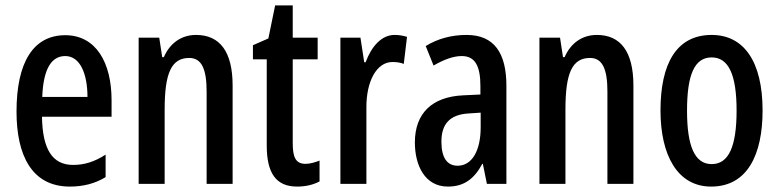

<svg xmlns="http://www.w3.org/2000/svg" viewBox="-20 -679 2877 709"><path d="M221 -549C103 -549 41 -449 41 -267C41 -106 97 10 238 10C287 10 331 -1 370 -25V-108C328 -81 291 -70 250 -70C173 -70 137 -128 135 -248H392V-309C392 -447 335 -549 221 -549ZM221 -472C276 -472 303 -406 303 -321H136C140 -425 170 -472 221 -472Z M704 -550C651 -550 608 -521 585 -468H579L568 -540H492V0H588V-274C588 -410 613 -465 679 -465C725 -465 743 -423 743 -341V0H839V-363C839 -488 792 -550 704 -550Z M1108 -74C1071 -74 1061 -100 1061 -150V-460H1153V-540H1061V-659H996L971 -537L914 -512V-460H965V-142C965 -40 999 10 1077 10C1110 10 1137 3 1160 -9V-86C1142 -79 1125 -74 1108 -74Z M1437 -550C1389 -550 1352 -508 1330 -449H1325L1311 -540H1237V0H1333V-280C1332 -379 1371 -450 1429 -450C1445 -450 1459 -448 1471 -443L1483 -543C1466 -548 1452 -550 1437 -550Z M1703 -550C1647 -550 1596 -536 1552 -509L1581 -437C1621 -460 1655 -472 1685 -472C1734 -472 1754 -436 1754 -361V-330L1691 -327C1577 -322 1512 -262 1512 -153C1512 -68 1549 10 1634 10C1693 10 1731 -18 1761 -74H1763L1778 0H1850V-362C1850 -483 1805 -550 1703 -550ZM1710 -260 1755 -263V-209C1755 -121 1722 -67 1670 -67C1632 -67 1610 -95 1610 -156C1610 -222 1642 -256 1710 -260Z M2184 -550C2131 -550 2088 -521 2065 -468H2059L2048 -540H1972V0H2068V-274C2068 -410 2093 -465 2159 -465C2205 -465 2223 -423 2223 -341V0H2319V-363C2319 -488 2272 -550 2184 -550Z M2796 -271C2796 -453 2726 -550 2608 -550C2478 -550 2419 -444 2419 -271C2419 -107 2481 10 2606 10C2740 10 2796 -108 2796 -271ZM2517 -270C2517 -402 2544 -467 2608 -467C2671 -467 2700 -402 2700 -271C2700 -138 2671 -73 2608 -73C2545 -73 2517 -140 2517 -270Z"/></svg>

Font: Noto Sans Khmer ExtraCondensed Medium
Style: Regular
Weight: 500
Width: 2
Designer: Danh Hong and the Monotype Design Team
Foundry: Monotype Imaging Inc.
Version: Version 2.004